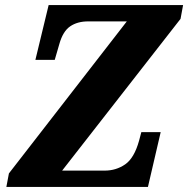

<svg xmlns="http://www.w3.org/2000/svg" viewBox="-20 -734 739 754"><path d="M5 0 15 -53 478 -650H326Q284 -650 255.5 -630.5Q227 -611 213 -561L195 -499H119L171 -714H699L689 -660L224 -64H391Q436 -64 471.5 -88.5Q507 -113 526 -181L535 -215H611L561 0Z"/></svg>

Font: Noto Serif SemiCondensed ExtraBold
Style: Italic
Weight: 800
Width: 4
Italic angle: -12°
Designer: Monotype Design Team
Foundry: Monotype Imaging Inc.
Version: Version 2.014; ttfautohint (v1.8.4.7-5d5b)